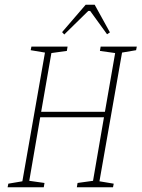

<svg xmlns="http://www.w3.org/2000/svg" viewBox="-20 -787 595 807"><path d="M493 -566 398 -25 458 -15 455 0H303L306 -18L371 -27L417 -294H149L103 -27L167 -18L164 0H12L15 -15L74 -25L169 -566L109 -576L112 -591H264L261 -573L196 -564L153 -317H421L464 -564L400 -573L403 -591H555L552 -576ZM241 -652 340 -767H378L442 -651L430 -643L359 -741H351L250 -642Z"/></svg>

Font: Grenze Thin
Style: Italic
Weight: 250
Italic angle: -10°
Designer: Renata Polastri
Foundry: Omnibus-Type
Version: Version 1.002; ttfautohint (v1.8)